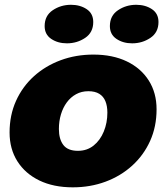

<svg xmlns="http://www.w3.org/2000/svg" viewBox="-20 -770 694 802"><path d="M284 12.5Q203.5 12.5 144.2 -16.2Q85 -45 52.5 -96.5Q20 -148 20 -216.5Q20 -289 47 -348.8Q74 -408.5 122 -451.8Q170 -495 233.5 -518.5Q297 -542 370 -542Q450.5 -542 509.8 -513.5Q569 -485 601.5 -433.5Q634 -382 634 -313.5Q634 -241 607 -181.2Q580 -121.5 532 -78Q484 -34.5 420.5 -11Q357 12.5 284 12.5ZM305.5 -140Q343.5 -140 371 -162Q398.5 -184 413.5 -220.5Q428.5 -257 428.5 -299.5Q428.5 -327.5 420.2 -347.5Q412 -367.5 394.5 -378.2Q377 -389 349 -389Q320.5 -389 297.8 -376.5Q275 -364 259 -342.2Q243 -320.5 234.5 -292Q226 -263.5 226 -231Q226 -188.5 244.8 -164.2Q263.5 -140 305.5 -140ZM259.5 -589Q221.5 -589 194 -607.5Q166.5 -626 166.5 -661Q166.5 -704.5 200.2 -727.2Q234 -750 276.5 -750Q314.5 -750 342 -731.8Q369.5 -713.5 369.5 -678Q369.5 -634.5 335.8 -611.8Q302 -589 259.5 -589ZM532 -589Q494 -589 466.5 -607.5Q439 -626 439 -661Q439 -704.5 472.8 -727.2Q506.5 -750 549 -750Q587 -750 614.5 -731.8Q642 -713.5 642 -678Q642 -634.5 608.2 -611.8Q574.5 -589 532 -589Z"/></svg>

Font: Epilogue Black
Style: Italic
Weight: 900
Italic angle: -12°
Designer: Tyler Finck
Foundry: Etcetera Type Co
Version: Version 2.111